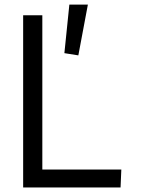

<svg xmlns="http://www.w3.org/2000/svg" viewBox="-20 -826 624 846"><path d="M263.7 -591.8 325.2 -582 367.2 -805.7H285.6ZM511.2 0 514.6 -79.1H166.5V-758.8H82V0Z"/></svg>

Font: Duru Sans
Style: Regular
Weight: 400
Designer: Onur Yazıcıgil
Foundry: Onur Yazıcıgil
Version: Version 1.002